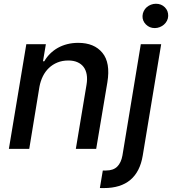

<svg xmlns="http://www.w3.org/2000/svg" viewBox="-20 -776 897 1001"><path d="M117.2 -545.5H219.1L204.2 -456.7H210.9Q223.7 -478.7 241.5 -496.3Q259.2 -513.8 281.6 -526.5Q304 -539.1 330.6 -545.8Q357.2 -552.6 388.1 -552.6Q471.2 -552.6 513.8 -500.7Q556.5 -449.2 539.8 -346.9L481.5 0H375.4L431.1 -334.2Q436.1 -364 432 -387.4Q427.9 -410.9 415.7 -427Q403.4 -443.2 383.3 -451.9Q363.3 -460.6 336.3 -460.6Q305 -460.6 279.7 -450.3Q254.3 -440 235.1 -421.7Q215.9 -403.4 203.5 -378.4Q191.1 -353.3 185.7 -323.9L132.5 0H26.3ZM516 112.9H533Q570.7 112.9 591.1 92.7Q611.5 72.4 618.3 34.8L714.1 -545.5H820.3L724.1 35.5Q710.2 119.3 659.6 161.9Q609 204.5 522 204.5Q516.7 204.5 511.5 204.5Q506.4 204.5 500.7 204.2ZM723 -692.8Q723.7 -706.7 729.6 -718.4Q735.4 -730.1 745 -738.5Q754.6 -746.8 767 -751.6Q779.5 -756.4 793 -756.4Q821 -756.4 839.5 -737.9Q857.6 -719.8 856.9 -692.8Q856.5 -679.3 850.5 -667.8Q844.5 -656.2 834.7 -647.7Q824.9 -639.2 812.5 -634.4Q800.1 -629.6 786.9 -629.6Q759.6 -629.6 740.8 -648.4Q721.9 -667.3 723 -692.8Z"/></svg>

Font: Inter P Medium
Style: Italic
Weight: 500
Italic angle: 9.39999°
Designer: Rasmus Andersson
Foundry: rsms
Version: Version 3.018;git-588b23468